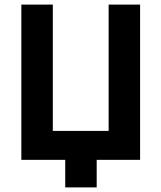

<svg xmlns="http://www.w3.org/2000/svg" viewBox="-20 -696 703 836"><path d="M590 0V-676H453V-126H210V-676H73V0H264V120H401V0Z"/></svg>

Font: Fog Sans
Style: Bold
Weight: 700
Foundry: Intel Corporation
Version: Version 1.00